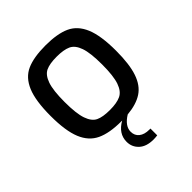

<svg xmlns="http://www.w3.org/2000/svg" viewBox="-202 -667 980 980"><g transform="rotate(-45 288.0 -177.0)"><path d="M284 77Q284 105 304 121Q324 137 359 137H367V186Q351 188 339 188Q288 188 260.5 162.5Q233 137 233 99Q233 40 294 6H288Q203 6 152 -18Q101 -42 76.5 -101.5Q52 -161 52 -268Q52 -378 77 -437.5Q102 -497 152.5 -519.5Q203 -542 288 -542Q373 -542 423.5 -519Q474 -496 499 -436.5Q524 -377 524 -268Q524 -171 504.5 -113.5Q485 -56 444 -29Q403 -2 336 4Q284 36 284 77ZM288 -76Q338 -76 366.5 -89.5Q395 -103 409.5 -144.5Q424 -186 424 -269Q424 -352 409.5 -393.5Q395 -435 366.5 -448Q338 -461 288 -461Q237 -461 209.5 -448Q182 -435 167.5 -393.5Q153 -352 153 -269Q153 -185 167.5 -143.5Q182 -102 209.5 -89Q237 -76 288 -76Z"/></g></svg>

Font: Exo Medium
Style: Regular
Weight: 500
Designer: Natanael Gama
Foundry: Natanael Gama
Version: Version 1.500; ttfautohint (v1.6)